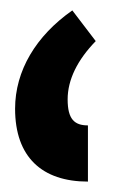

<svg xmlns="http://www.w3.org/2000/svg" viewBox="-20 -785 224 369"><path d="M149 -436V-544C123 -544 110 -556 110 -594C110 -632 129 -670 164 -706L119 -765C49 -716 9 -649 9 -576C9 -483 61 -436 149 -436Z"/></svg>

Font: Noto Sans Armenian ExtraCondensed SemiBold
Style: Regular
Weight: 600
Width: 2
Designer: Monotype Design Team
Foundry: Monotype Imaging Inc.
Version: Version 2.008